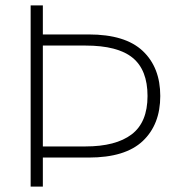

<svg xmlns="http://www.w3.org/2000/svg" viewBox="-20 -688 673 708"><path d="M93 0V-668H138V-561H307Q442 -561 506.5 -500Q571 -439 571 -334Q571 -229 506.5 -168Q442 -107 307 -107H138V0ZM138 -148H295Q407 -148 465.5 -192.5Q524 -237 524 -334Q524 -430 469 -475Q414 -520 295 -520H138Z"/></svg>

Font: Gantari ExtraLight
Style: Regular
Weight: 250
Designer: Anugrah Pasau
Foundry: Lafontype
Version: Version 1.000